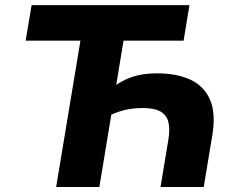

<svg xmlns="http://www.w3.org/2000/svg" viewBox="-20 -748 935 768"><path d="M608.4 -454.6Q687 -454.6 741.7 -429.2Q796.4 -403.8 820.1 -349.1Q843.8 -294.4 829.1 -206.1L794.9 0H622.1L653.8 -191.4Q660.2 -231.4 653.6 -259.3Q647 -287.1 622.6 -301.5Q598.1 -315.9 550.8 -315.9Q499 -315.9 457.8 -302Q416.5 -288.1 386.7 -270L404.3 -377.4Q438.5 -406.7 470.2 -423.6Q502 -440.4 535.4 -447.5Q568.8 -454.6 608.4 -454.6ZM479.5 -617.7 377.4 0H204.6L307.1 -617.7ZM82.5 -585.4 106.4 -727.5H737.8L714.4 -585.4Z"/></svg>

Font: Inter 17pt ExtraBold
Style: Italic
Weight: 800
Italic angle: -9.3988°
Version: Version 4.001;git-66647c0bb